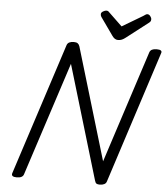

<svg xmlns="http://www.w3.org/2000/svg" viewBox="-75 -1332 1234 1413"><g transform="rotate(5 541.5 -626.0)"><path d="M102 14Q58 14 67 -14L383 -988Q388 -1002 401 -1008.5Q414 -1015 435 -1015Q453 -1015 462.5 -1008.5Q472 -1002 477 -988L725 -159L994 -988Q999 -1002 1012 -1008.5Q1025 -1015 1046 -1015Q1092 -1015 1081 -988L766 -14Q762 0 748.5 7Q735 14 715 14Q699 14 691 9Q683 4 678 -14L427 -853L154 -14Q150 0 137 7Q124 14 102 14ZM956 -1266Q968 -1266 977.5 -1254Q987 -1242 987 -1231Q987 -1221 984 -1216Q981 -1211 976 -1207L813 -1081Q798 -1069 785 -1063.5Q772 -1058 756 -1058Q743 -1058 732.5 -1065Q722 -1072 713 -1085L621 -1215Q616 -1223 615 -1228Q614 -1233 614 -1237Q614 -1249 628.5 -1257.5Q643 -1266 653 -1266Q663 -1266 668 -1261.5Q673 -1257 680 -1250L774 -1160L927 -1251Q934 -1255 941 -1260.5Q948 -1266 956 -1266Z"/></g></svg>

Font: Playwrite RO
Style: Regular
Weight: 400
Designer: Veronika Burian, José Scaglione
Foundry: TypeTogether
Version: Version 1.002